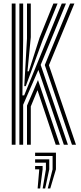

<svg xmlns="http://www.w3.org/2000/svg" viewBox="-20 -820 460 1088"><path d="M89.8 0V-800H111.2V-594L107 -279.5H117L238 -575.8L330 -800H353.8L210.5 -452.2L364.8 0H341.8L197.5 -424L111.2 -226.2V0ZM46.5 0V-800H68V0ZM387.8 0 233.8 -451.5 377.5 -800H401.5L257.2 -450.2L410.5 0ZM117.5 -332 133 -602V-800H154.5V-609.5L135.8 -415.8H143.2L204.2 -606L282.5 -800H306.2L221.5 -592L126.2 -332ZM133 0V-221.5L195.2 -366.5L318.8 0H295.8L192.5 -309L154.5 -216.8V0ZM250.5 248 278 139.5V64H179V45H297V139.5L264.8 248ZM221.8 248 240.2 139.5V101.8H179V82.8H259.2V139.5L236 248ZM193.2 248 202.5 139.5H179V120.5H221.5V139.5L207.5 248Z"/></svg>

Font: Big Shoulders Inline Display
Style: Bold
Weight: 700
Designer: Patric King
Foundry: XO Type Co
Version: Version 1.000